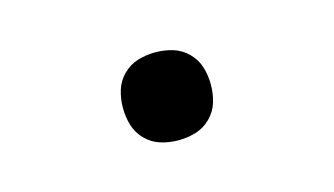

<svg xmlns="http://www.w3.org/2000/svg" viewBox="-36 -505 572 329"><g transform="rotate(-15 250.0 -340.0)"><path d="M250 -262Q234 -262 219 -266.5Q204 -271 192.5 -282.5Q181 -294 176.5 -309Q172 -324 172 -340Q172 -356 176.5 -371Q181 -386 192.5 -397.5Q204 -409 219 -413.5Q234 -418 250 -418Q266 -418 281 -413.5Q296 -409 307.5 -397.5Q319 -386 323.5 -371Q328 -356 328 -340Q328 -324 323.5 -309Q319 -294 307.5 -282.5Q296 -271 281 -266.5Q266 -262 250 -262Z"/></g></svg>

Font: Iosevka NFM
Style: Regular
Weight: 400
Monospace: yes
Designer: Belleve Invis
Foundry: Belleve Invis
Version: Version 29.0.4; ttfautohint (v1.8.4);Nerd Fonts 3.3.0